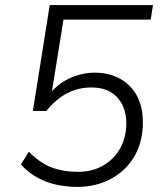

<svg xmlns="http://www.w3.org/2000/svg" viewBox="-20 -725 640 753"><path d="M284 8Q242 8 202 -0.5Q162 -9 126.5 -28.5Q91 -48 62 -80L93 -130Q139 -84 184.5 -67.5Q230 -51 286 -51Q339 -51 380.5 -73.5Q422 -96 447 -136Q472 -176 475 -228Q479 -297 443 -339.5Q407 -382 339 -382Q287 -382 243.5 -359.5Q200 -337 162 -290H109L175 -705H580L571 -648H229L181 -350H170Q201 -393 250 -416.5Q299 -440 352 -440Q408 -440 452 -415.5Q496 -391 519.5 -344.5Q543 -298 540 -229Q536 -155 501 -102Q466 -49 409 -20.5Q352 8 284 8Z"/></svg>

Font: Nunito Sans 10pt Light
Style: Italic
Weight: 300
Italic angle: -9°
Designer: Vernon Adams
Foundry: Vernon Adams
Version: Version 3.101;gftools[0.9.27]